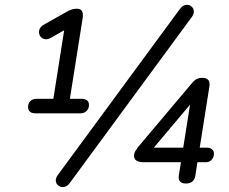

<svg xmlns="http://www.w3.org/2000/svg" viewBox="-20 -743 933 781"><path d="M306.8 -282H125.4Q94.1 -282 94.1 -307.9Q94.1 -322.6 103.4 -331.8Q112.7 -341.1 129.2 -341.1H197.1L245.1 -646L288.8 -647.1L187.3 -589.3Q171.7 -580.5 159.4 -584.4Q147.2 -588.3 141.8 -599Q136.4 -609.7 140.3 -622.5Q144.2 -635.2 159.8 -643.5L251.6 -695.2Q260.5 -700.2 270 -703.8Q279.5 -707.5 291.2 -707.5Q305.2 -707.5 310.6 -701.4Q316 -695.4 316.8 -687.3Q317.6 -679.2 316.6 -671.7L264.3 -341.1H310.2Q341.9 -341.1 341.9 -316.2Q341.9 -301.5 332.4 -291.8Q322.9 -282 306.8 -282ZM760.1 -673.7 263.5 1.8Q255.7 12.6 245.9 16Q236.1 19.5 227.1 16.8Q218.2 14.1 212.6 7.3Q207 0.5 207 -9.8Q207 -20 215.3 -31.3L712.4 -707.3Q720.2 -718.1 730 -721.5Q739.8 -724.9 748.5 -722.3Q757.3 -719.6 762.9 -712.5Q768.4 -705.5 768.4 -695.2Q768.4 -685 760.1 -673.7ZM736 3.5Q720.4 3.5 712.6 -4.4Q704.9 -12.3 707.3 -28.9L716 -83.2H562.7Q547.1 -83.2 536.2 -89.1Q525.2 -95 525.2 -110.2Q525.2 -119.4 529.9 -127.5Q534.5 -135.5 540.4 -143.4L758.4 -402.1Q766.2 -412.4 776.4 -419.4Q786.6 -426.4 803 -426.4Q820 -426.4 827.3 -417.4Q834.6 -408.3 831.7 -390.7L792.4 -142.3H823.3Q834.2 -142.3 842.3 -135.7Q850.3 -129.1 850.3 -116.9Q850.3 -104.1 841.5 -93.7Q832.7 -83.2 817.5 -83.2H783.1L774.4 -27.3Q772 -12.2 762 -4.3Q752.1 3.5 736 3.5ZM590 -142.3H725.3L757.6 -345.9H777.1L591 -124.9Z"/></svg>

Font: Nunito Variable Extra Light
Style: Italic
Weight: 200
Italic angle: -9°
Designer: Vernon Adams
Foundry: Vernon Adams
Version: Version 3.602